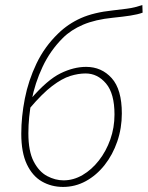

<svg xmlns="http://www.w3.org/2000/svg" viewBox="-20 -726 583 758"><path d="M229 12Q183 12 145.5 -9.5Q108 -31 86 -77.5Q64 -124 64 -198Q64 -265 78 -336.5Q92 -408 124 -475Q156 -542 210 -594Q249 -632 299.5 -654.5Q350 -677 426 -685Q460 -689 479.5 -691.5Q499 -694 512.5 -697.5Q526 -701 542 -706L543 -676Q524 -669 495 -664.5Q466 -660 426 -656Q356 -649 308 -628.5Q260 -608 228 -576Q178 -526 148 -462Q118 -398 105 -330.5Q92 -263 92 -200Q92 -129 113 -88.5Q134 -48 166 -31Q198 -14 231 -14Q270 -14 306 -35Q342 -56 370.5 -92.5Q399 -129 415.5 -175.5Q432 -222 432 -274Q432 -357 398.5 -396.5Q365 -436 318 -436Q289 -436 257 -426Q225 -416 186 -386.5Q147 -357 97 -298L102 -336Q167 -411 219 -436.5Q271 -462 320 -462Q381 -462 421 -417.5Q461 -373 461 -278Q461 -220 443 -167.5Q425 -115 393 -74.5Q361 -34 319 -11Q277 12 229 12Z"/></svg>

Font: Source Sans 3 ExtraLight
Style: Italic
Weight: 250
Italic angle: -11°
Designer: Paul D. Hunt
Foundry: Adobe
Version: Version 3.046;hotconv 1.0.118;makeotfexe 2.5.65603